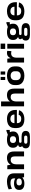

<svg xmlns="http://www.w3.org/2000/svg" viewBox="2578 -3372 983 6180"><g transform="rotate(-90 3070.0 -282.5)"><path d="M418 -194V-325Q418 -383 383 -410Q348 -437 271 -437Q223 -437 175.5 -424.5Q128 -412 85 -389L64 -496Q96 -512 138 -524Q180 -536 225.5 -543Q271 -550 312 -550Q447 -550 513.5 -494Q580 -438 580 -325V0H456ZM249 10Q154 10 100.5 -31.5Q47 -73 47 -146V-166Q47 -240 101 -281.5Q155 -323 253 -323Q356 -323 415 -283Q474 -243 474 -169V-148Q474 -74 414.5 -32Q355 10 249 10ZM294 -72Q349 -72 381.5 -94.5Q414 -117 414 -155V-166Q414 -202 383.5 -222.5Q353 -243 298 -243Q247 -243 219.5 -223.5Q192 -204 192 -163V-153Q192 -114 219 -93Q246 -72 294 -72Z M1126 -291Q1126 -364 1099 -397.5Q1072 -431 1012 -431Q943 -431 906.5 -382Q870 -333 870 -239L814 -158V-227Q814 -384 881.5 -467Q949 -550 1074 -550Q1182 -550 1233 -493Q1284 -436 1284 -314V0H1126ZM713 -540H837L870 -378V0H713Z M1666 -161Q1543 -161 1474 -209Q1405 -257 1405 -343V-367Q1405 -454 1474 -502Q1543 -550 1666 -550Q1789 -550 1858 -502Q1927 -454 1927 -367V-343Q1927 -257 1858 -209Q1789 -161 1666 -161ZM1568 189Q1479 189 1432 155Q1385 121 1385 54Q1385 -12 1430.5 -46Q1476 -80 1567 -80H1764Q1853 -80 1899.5 -46Q1946 -12 1946 54Q1946 121 1899.5 155Q1853 189 1764 189ZM1729 107Q1796 107 1796 54Q1796 2 1729 2H1603Q1534 2 1534 54Q1534 108 1603 107ZM1522 -49Q1479 -49 1453.5 -68.5Q1428 -88 1428 -120Q1428 -154 1452.5 -173Q1477 -192 1523 -192H1666V-161H1613Q1589 -161 1575 -150.5Q1561 -140 1562 -120Q1563 -100 1575 -90Q1587 -80 1612 -80H1666V-49ZM1666 -257Q1717 -257 1745.5 -280Q1774 -303 1774 -346V-365Q1774 -407 1745.5 -431Q1717 -455 1666 -455Q1615 -455 1586.5 -431Q1558 -407 1558 -365V-346Q1558 -304 1586.5 -280.5Q1615 -257 1666 -257ZM1784 -508 1943 -568H1978V-461L1784 -452Z M2318 10Q2230 10 2167 -19Q2104 -48 2071 -103.5Q2038 -159 2038 -236V-304Q2038 -380 2073 -435.5Q2108 -491 2174 -520.5Q2240 -550 2330 -550Q2470 -550 2545 -479Q2620 -408 2620 -277V-231H2167V-309H2495L2474 -279V-311Q2474 -371 2436.5 -405.5Q2399 -440 2335 -440Q2269 -440 2232.5 -405Q2196 -370 2196 -308V-219Q2196 -158 2232 -124.5Q2268 -91 2331 -91Q2386 -91 2420.5 -113Q2455 -135 2464 -174L2612 -164Q2589 -80 2512 -35Q2435 10 2318 10Z M3149 -291Q3149 -364 3122 -397.5Q3095 -431 3035 -431Q2966 -431 2929.5 -382Q2893 -333 2893 -239L2836 -158L2837 -227Q2837 -384 2904.5 -467Q2972 -550 3097 -550Q3205 -550 3256 -493Q3307 -436 3307 -314V0H3149ZM2736 -740H2893V-378V0H2736Z M3722 10Q3629 10 3561.5 -19.5Q3494 -49 3458 -104.5Q3422 -160 3422 -237V-303Q3422 -380 3458.5 -435Q3495 -490 3562.5 -520Q3630 -550 3722 -550Q3816 -550 3883.5 -520.5Q3951 -491 3987 -435.5Q4023 -380 4023 -303V-237Q4023 -160 3987 -104.5Q3951 -49 3883.5 -19.5Q3816 10 3722 10ZM3722 -108Q3788 -108 3827 -143.5Q3866 -179 3866 -240V-300Q3866 -361 3827 -396.5Q3788 -432 3722 -432Q3658 -432 3619 -396.5Q3580 -361 3580 -300V-240Q3580 -180 3619 -144Q3658 -108 3722 -108ZM3684 -754V-607H3584V-754ZM3859 -754V-607H3759V-754Z M4146 -540H4270L4303 -331V0H4146ZM4266 -277Q4266 -412 4314 -481Q4362 -550 4455 -550Q4471 -550 4488.5 -548Q4506 -546 4523 -541L4514 -408Q4482 -416 4446 -416Q4375 -416 4339 -371.5Q4303 -327 4303 -236Z M4749 -540V0H4592V-540ZM4756 -754V-607H4585V-754Z M5135 -161Q5012 -161 4943 -209Q4874 -257 4874 -343V-367Q4874 -454 4943 -502Q5012 -550 5135 -550Q5258 -550 5327 -502Q5396 -454 5396 -367V-343Q5396 -257 5327 -209Q5258 -161 5135 -161ZM5037 189Q4948 189 4901 155Q4854 121 4854 54Q4854 -12 4899.5 -46Q4945 -80 5036 -80H5233Q5322 -80 5368.5 -46Q5415 -12 5415 54Q5415 121 5368.5 155Q5322 189 5233 189ZM5198 107Q5265 107 5265 54Q5265 2 5198 2H5072Q5003 2 5003 54Q5003 108 5072 107ZM4991 -49Q4948 -49 4922.5 -68.5Q4897 -88 4897 -120Q4897 -154 4921.5 -173Q4946 -192 4992 -192H5135V-161H5082Q5058 -161 5044 -150.5Q5030 -140 5031 -120Q5032 -100 5044 -90Q5056 -80 5081 -80H5135V-49ZM5135 -257Q5186 -257 5214.5 -280Q5243 -303 5243 -346V-365Q5243 -407 5214.5 -431Q5186 -455 5135 -455Q5084 -455 5055.5 -431Q5027 -407 5027 -365V-346Q5027 -304 5055.5 -280.5Q5084 -257 5135 -257ZM5253 -508 5412 -568H5447V-461L5253 -452Z M5787 10Q5699 10 5636 -19Q5573 -48 5540 -103.5Q5507 -159 5507 -236V-304Q5507 -380 5542 -435.5Q5577 -491 5643 -520.5Q5709 -550 5799 -550Q5939 -550 6014 -479Q6089 -408 6089 -277V-231H5636V-309H5964L5943 -279V-311Q5943 -371 5905.5 -405.5Q5868 -440 5804 -440Q5738 -440 5701.5 -405Q5665 -370 5665 -308V-219Q5665 -158 5701 -124.5Q5737 -91 5800 -91Q5855 -91 5889.5 -113Q5924 -135 5933 -174L6081 -164Q6058 -80 5981 -35Q5904 10 5787 10Z"/></g></svg>

Font: Pathway Extreme 8pt Thin 12pt
Style: Bold
Weight: 700
Version: Version 1.001;gftools[0.9.26]